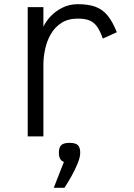

<svg xmlns="http://www.w3.org/2000/svg" viewBox="-20 -652 640 918"><path d="M112.5 0V-618H187.5V-524Q199.5 -550.5 223 -575Q246.5 -599.5 279.5 -615.8Q312.5 -632 352 -632Q402.5 -632 436.5 -619.5Q470.5 -607 494.5 -577.8Q518.5 -548.5 538.5 -498L471.5 -467.5Q458.5 -505 443.5 -525.5Q428.5 -546 407.2 -554.5Q386 -563 352 -563Q305 -563 273.2 -542.2Q241.5 -521.5 222.8 -488.5Q204 -455.5 195.8 -417.2Q187.5 -379 187.5 -343.5V0ZM237 246 285.5 122Q261.5 114 261.5 78.5Q261.5 52.5 273 41.8Q284.5 31 312.5 31Q341 31 352.2 41.8Q363.5 52.5 363.5 78.5Q363.5 99 351.8 128.2Q340 157.5 322.8 188.5Q305.5 219.5 288 246Z"/></svg>

Font: Victor Mono Thin
Style: Regular
Weight: 100
Monospace: yes
Designer: Rune Bjørnerås
Version: Version 1.561;gftools[0.9.30]